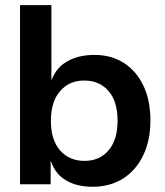

<svg xmlns="http://www.w3.org/2000/svg" viewBox="-20 -721 643 747"><path d="M538.1 -387.4C520 -425.5 494.7 -455 462.1 -476C429.5 -496.9 391.3 -507.4 347.4 -507.4C301 -507.4 262.1 -496.8 230.8 -475.5C205.9 -458.5 190.4 -435.3 180 -408.7V-701H58V-4.1H177.1V-96.4C186.6 -68.9 200.8 -45.1 224 -27.8C254 -5.5 292.6 5.6 339.7 5.6C385.5 5.6 425.2 -5 458.7 -26.3C492.3 -47.6 518.4 -77.6 537.1 -116.4C555.9 -155.1 565.2 -200.6 565.2 -252.8C565.2 -304.5 556.2 -349.3 538.1 -387.4ZM402.6 -136.2C379.4 -108.8 348.1 -95.1 308.7 -95.1C269.3 -95.1 237.7 -108.6 213.8 -135.7C190 -162.8 178 -201.2 178 -250.9C178 -300.6 190 -339.2 213.8 -366.6C237.7 -394 269 -407.7 307.7 -407.7C347.1 -407.7 378.6 -394.2 402.1 -367.1C425.7 -340 437.4 -301.6 437.4 -251.9C437.4 -202.2 425.8 -163.6 402.6 -136.2Z"/></svg>

Font: Diatome Semibold
Style: Regular
Weight: 600
Designer: 15.100.17
Foundry: 15.100.17
Version: Version 1.005;Fontself Maker 3.5.8